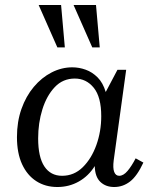

<svg xmlns="http://www.w3.org/2000/svg" viewBox="-20 -740 615 770"><path d="M48 -190Q48 -252 66 -303Q84 -354 115.5 -391.5Q147 -429 187 -449.5Q227 -470 270 -470Q297 -470 323.5 -460.5Q350 -451 371.5 -429.5Q393 -408 404 -371L451 -460H486L436 -97Q432 -66 438 -50.5Q444 -35 458 -35Q475 -35 491.5 -54.5Q508 -74 524 -105L555 -88Q530 -34 501.5 -12Q473 10 438 10Q404 10 382.5 -10.5Q361 -31 360 -74Q335 -34 296 -12Q257 10 210 10Q162 10 125.5 -13.5Q89 -37 68.5 -81.5Q48 -126 48 -190ZM133 -185Q133 -110 158 -72.5Q183 -35 229 -35Q277 -35 312 -69.5Q347 -104 366.5 -158.5Q386 -213 386 -274Q386 -351 356 -388Q326 -425 280 -425Q232 -425 199.5 -390.5Q167 -356 150 -301.5Q133 -247 133 -185ZM135 -720H225L240 -550H210ZM275 -720H365L380 -550H350Z"/></svg>

Font: Brygada 1918
Style: Italic
Weight: 400
Italic angle: -8°
Designer: Mateusz Machalski | Borys Kosmynka | Przemek Hoffer
Foundry: NIEPODLEGLA 2018
Version: Version 3.006